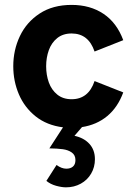

<svg xmlns="http://www.w3.org/2000/svg" viewBox="-20 -524 564 803"><path d="M174 232.5 216.5 166Q237.5 181.5 257.5 181.5Q275 181.5 285.2 172.5Q295.5 163.5 295.5 145.5Q295.5 124.5 280.2 113.8Q265 103 242.2 100Q219.5 97 186.5 96.5L243.5 8.5Q176 0 129.2 -37.2Q82.5 -74.5 59 -129.5Q35.5 -184.5 35.5 -247Q35.5 -314.5 63.2 -373Q91 -431.5 146 -467.5Q201 -503.5 279.5 -503.5Q357 -503.5 412.8 -466.2Q468.5 -429 495.5 -356L375.5 -308.5Q350 -384 279.5 -384Q243.5 -384 219.5 -364.8Q195.5 -345.5 184.2 -314.2Q173 -283 173 -247Q173 -210.5 184.2 -179.2Q195.5 -148 219.5 -128.5Q243.5 -109 279.5 -109Q350 -109 375.5 -185L495.5 -137.5Q472.5 -75 428.5 -38.5Q384.5 -2 323 7.5L291.5 44Q331 52.5 354 77.8Q377 103 377 142Q377 175 361.2 202Q345.5 229 317.8 244.2Q290 259.5 256 259.5Q238 259.5 214.5 253Q191 246.5 174 232.5Z"/></svg>

Font: HK Grotesk ExtraBold
Style: Regular
Weight: 800
Designer: Alfredo Marco Pradil
Foundry: Hanken Design Co.
Version: Version 3.001